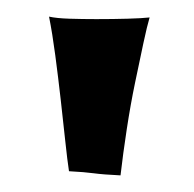

<svg xmlns="http://www.w3.org/2000/svg" viewBox="-20 -753 234 231"><path d="M63 -547Q61 -560 58.5 -583.5Q56 -607 53 -633.5Q50 -660 46.5 -686.5Q43 -713 39 -733Q48 -731 63.5 -730.5Q79 -730 96 -730Q116 -730 133.5 -730.5Q151 -731 160 -732Q157 -722 152.5 -701Q148 -680 142.5 -653.5Q137 -627 132.5 -597.5Q128 -568 125 -542Q104 -543 93 -544.5Q82 -546 63 -547Z"/></svg>

Font: New Rocker
Style: Regular
Weight: 400
Designer: Pablo Impallari, Brenda Gallo, Rodrigo Fuenzalida
Foundry: Pablo Impallari, Brenda Gallo, Rodrigo Fuenzalida
Version: Version 1.000; ttfautohint (v0.93) -l 8 -r 50 -G 200 -x 14 -